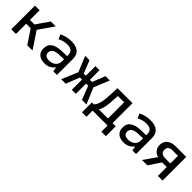

<svg xmlns="http://www.w3.org/2000/svg" viewBox="255 -1750 3090 3090"><g transform="rotate(45 1800.0 -205.0)"><path d="M77 0V-539H183V-319H286L438 -539H550L372 -283L560 0H441L285 -233H183V0Z M840 11Q757 11 708.5 -30.5Q660 -72 660 -150Q660 -239 723 -281.5Q786 -324 902 -327L1018 -330V-352Q1018 -416 984 -441Q950 -466 892 -466Q846 -466 805 -455Q764 -444 729 -424L693 -502Q734 -522 784 -536Q834 -550 899 -550Q1005 -550 1060.5 -504Q1116 -458 1116 -362V0H1033L1021 -73H1017Q982 -29 937.5 -9Q893 11 840 11ZM860 -73Q902 -73 938 -88.5Q974 -104 996 -135.5Q1018 -167 1018 -215V-259L928 -256Q838 -254 798.5 -228Q759 -202 759 -155Q759 -112 786.5 -92.5Q814 -73 860 -73Z M1213 0 1329 -274 1220 -539H1319L1405 -320H1454V-539H1546V-320H1596L1682 -539H1781L1672 -274L1788 0H1685L1594 -233H1546V0H1454V-233H1407L1316 0Z M1826 140V-85H1873Q1903 -122 1919 -168.5Q1935 -215 1941 -281Q1943 -308 1945.5 -339Q1948 -370 1950 -417Q1952 -464 1955 -539H2297V-85H2370V140H2268V0H1928V140ZM2038 -285Q2033 -216 2019.5 -167.5Q2006 -119 1984 -85H2192V-454H2049Q2046 -407 2043.5 -363.5Q2041 -320 2038 -285Z M2640 11Q2557 11 2508.5 -30.5Q2460 -72 2460 -150Q2460 -239 2523 -281.5Q2586 -324 2702 -327L2818 -330V-352Q2818 -416 2784 -441Q2750 -466 2692 -466Q2646 -466 2605 -455Q2564 -444 2529 -424L2493 -502Q2534 -522 2584 -536Q2634 -550 2699 -550Q2805 -550 2860.5 -504Q2916 -458 2916 -362V0H2833L2821 -73H2817Q2782 -29 2737.5 -9Q2693 11 2640 11ZM2660 -73Q2702 -73 2738 -88.5Q2774 -104 2796 -135.5Q2818 -167 2818 -215V-259L2728 -256Q2638 -254 2598.5 -228Q2559 -202 2559 -155Q2559 -112 2586.5 -92.5Q2614 -73 2660 -73Z M3051 0 3202 -216Q3144 -233 3112.5 -273.5Q3081 -314 3081 -374Q3081 -452 3134 -495.5Q3187 -539 3281 -539H3520V0H3414V-202H3309L3173 0ZM3306 -283H3414V-457H3294Q3189 -457 3190 -373Q3189 -283 3306 -283Z"/></g></svg>

Font: Noto Sans Mono Medium
Style: Regular
Weight: 500
Designer: Monotype Design Team
Foundry: Monotype Imaging Inc.
Version: Version 2.014